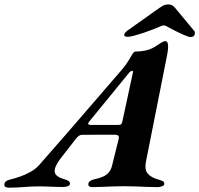

<svg xmlns="http://www.w3.org/2000/svg" viewBox="-86 -863 921 888"><path d="M-43.4 5Q-54.6 5 -60.8 1.6Q-67 -1.8 -65.7 -11.3Q-64.3 -20.9 -56.4 -25.8Q-48.6 -30.7 -37.5 -33.1Q-17.7 -37.8 7 -46.4Q31.8 -54.9 55.5 -68.3Q79.2 -81.8 95.2 -99.8Q161 -174.4 224.1 -247.1Q287.2 -319.9 350 -392.8Q412.7 -465.8 476 -538.7Q493.7 -558.6 505.6 -578.4Q517.5 -598.2 525.5 -611.3Q533.6 -624.5 539.2 -624.5Q564.3 -624.5 587 -629.4Q609.7 -634.4 627.4 -644.9Q643.9 -655.2 657.2 -663.9Q670.4 -672.7 679.5 -672.7Q689.5 -672.7 691.1 -654.8Q692.6 -636.9 687.8 -612.8L588.7 -113.8Q582 -79.7 596.3 -61.3Q610.5 -42.8 646.7 -32.4Q658.6 -29.2 666.2 -25.7Q673.8 -22.2 673.8 -11.9Q673.8 -5.1 663.1 -1.3Q652.4 2.5 642.8 2.5Q623.2 2.5 596.2 1.4Q569.1 0.4 541.2 -0.7Q513.3 -1.8 490.6 -1.8Q471 -1.8 443.9 -1Q416.8 -0.2 389.2 1.1Q361.6 2.5 341.6 2.5Q321.4 2.5 322.5 -12Q323.2 -20.6 331.2 -26.1Q339.2 -31.6 349.7 -33.6Q374.5 -38.8 391 -46.3Q407.4 -53.8 417.9 -66.4Q428.4 -79.1 432.9 -99.7L463.1 -221.2Q465.5 -230.4 460.9 -235.2Q456.3 -240 447.2 -240L295.1 -239.6Q285.6 -239.6 278.6 -234.5Q271.5 -229.3 266 -222.4L196.6 -133.2Q172.9 -102.6 168.1 -83Q163.3 -63.3 175.5 -51.9Q187.7 -40.5 212.6 -34Q222 -31.6 230.2 -26.2Q238.5 -20.8 237.6 -12Q236.8 -5 227.2 -1.6Q217.5 1.8 206.4 1.8Q177 1.8 148.4 0.4Q119.9 -1 90.6 -1Q61.3 -1 24.1 2Q-13 5 -43.4 5ZM340.6 -285.1 460.7 -285.3Q469.2 -285.3 473.6 -288Q477.9 -290.7 479.5 -299.3L526.7 -518.3Q528.8 -525.4 529.2 -530.5Q529.5 -535.6 525.3 -535.6Q523.8 -535.6 519.6 -533.6Q515.4 -531.6 512 -527.7L329.1 -303.8Q320.5 -293.8 321.5 -289.4Q322.6 -285.1 340.6 -285.1ZM505.2 -692.7Q485.2 -692.7 489.3 -705.2Q491.8 -712.8 502.1 -720.5L633.5 -813.9Q655.7 -830 667.3 -836.3Q678.8 -842.5 691.6 -842.5Q705.7 -842.5 714 -835.9Q722.4 -829.3 734.3 -813.9L811.2 -721.3Q815.1 -717.3 815.3 -713.1Q815.6 -709 814.8 -705.2Q812.3 -691.7 795 -691.7Q786.6 -691.7 765.4 -700.9Q744.3 -710.1 721.3 -721.9Q698.4 -733.8 683.9 -741.8Q671.9 -749.2 657.9 -742Q644.8 -736.2 623.1 -727.6Q601.4 -719 577.9 -711.1Q554.4 -703.3 534.7 -698Q515.1 -692.7 505.2 -692.7Z"/></svg>

Font: EB Garamond
Style: Italic
Weight: 400
Italic angle: -17.2°
Designer: Georg Duffner and Octavio Pardo
Foundry: Georg Duffner
Version: Version 1.001